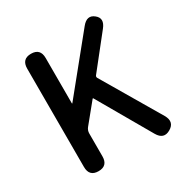

<svg xmlns="http://www.w3.org/2000/svg" viewBox="-173 -892 1009 1044"><g transform="rotate(-30 331.5 -370.0)"><path d="M155 0Q97 0 97 -60V-677Q97 -737 155 -737Q213 -737 213 -677V-393Q213 -388 216 -392L484 -722Q522 -769 561 -737Q600 -706 562 -659L404 -460Q397 -452 402 -443L616 -80Q646 -28 598 0Q550 28 520 -24L328 -357Q326 -361 323 -357L225 -237Q213 -222 213 -203V-60Q213 0 155 0Z"/></g></svg>

Font: Resource Han Rounded TW Medium
Style: Regular
Weight: 500
Designer: Cyano Hao (round all glyphs); Ryoko NISHIZUKA 西塚涼子 (kana, bopomofo & ideographs); Paul D. Hunt (Latin, Greek & Cyrillic)
Foundry: Cyano Hao
Version: 0.990